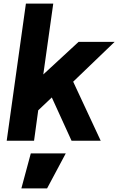

<svg xmlns="http://www.w3.org/2000/svg" viewBox="-20 -777 653 1060"><path d="M168 0 191 -168 266 -239 375 0H536L384 -326L613 -546H414L219 -366L274 -757H123L17 0ZM240 263 343 70H150L98 263Z"/></svg>

Font: Plus Jakarta Sans ExtraBold
Style: Italic
Weight: 800
Italic angle: -8°
Designer: Gumpita Rahayu
Foundry: Tokotype
Version: Version 2.071;gftools[0.9.30]